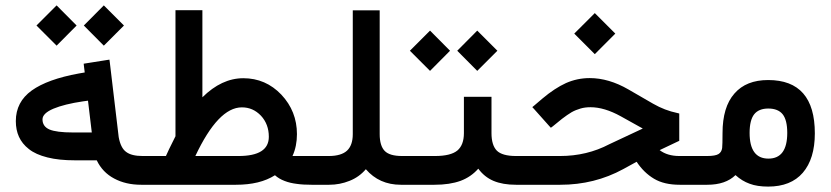

<svg xmlns="http://www.w3.org/2000/svg" viewBox="-20 -690 3102 717"><path d="M293 -594.7 367.7 -519.5 442.9 -594.7 367.7 -669.9ZM116.2 -594.7 191.4 -519.5 266.1 -594.7 191.4 -669.9ZM529.8 0C538.1 0 542 -17.1 542 -51.8V-57.1C542 -90.8 538.1 -107.4 529.8 -107.4H512.7C485.4 -107.4 464.8 -112.3 451.2 -122.6C437.5 -132.3 428.2 -150.9 423.3 -177.7L390.1 -457L388.7 -467.3L378.9 -465.8L301.8 -453.6L292.5 -452.1L293.5 -442.9L296.4 -419.4L273.9 -415.5C196.8 -401.4 138.2 -380.4 98.6 -352.1C59.1 -323.7 39.1 -285.6 39.1 -237.8C39.1 -215.8 43 -196.3 50.8 -179.2C58.6 -162.1 70.8 -146.5 87.9 -133.3C105 -119.6 127.9 -109.4 157.2 -102.1C186 -94.7 220.7 -91.3 260.3 -91.3H341.3C355.5 -61.5 377.4 -38.6 406.2 -23.4C435.1 -7.8 468.8 0 507.3 0ZM322.8 -195.3H252.9C210.9 -195.3 181.6 -199.2 164.6 -206.5C147.5 -213.9 138.7 -226.6 138.7 -244.1C138.7 -259.3 152.3 -272.5 179.7 -284.2C206.5 -295.4 243.7 -304.7 290 -311.5L308.6 -314Z M1157.7 0C1166 0 1169.9 -17.1 1169.9 -51.8V-57.1C1169.9 -90.8 1166 -107.4 1157.7 -107.4H1072.3C1083.5 -131.8 1088.9 -159.2 1088.9 -189C1088.9 -246.1 1069.3 -295.4 1030.8 -336.4C991.7 -377.4 944.3 -397.9 888.7 -397.9C834.5 -397.9 783.7 -374 735.8 -326.7V-642.1V-651.9H726.1H645H635.3V-642.1V-181.2C615.7 -142.6 604 -117.7 599.6 -107.4H524.9C516.6 -107.4 512.7 -90.8 512.7 -57.1V-51.8C512.7 -17.1 516.6 0 524.9 0H860.8C920.9 0 969.2 -11.7 1006.8 -35.6C1017.1 -26.4 1028.8 -19.5 1043 -14.2C1056.6 -8.8 1071.8 -5.4 1087.9 -3.4C1104 -1 1122.6 0 1143.6 0ZM883.3 -289.1C911.1 -289.1 934.6 -278.8 954.6 -257.8C974.1 -236.8 983.9 -210.4 983.9 -179.2C983.9 -131.3 946.3 -107.4 870.6 -107.4H709.5C766.6 -228.5 824.2 -289.1 883.3 -289.1Z M1489.7 0C1498 0 1502 -17.1 1502 -51.8V-57.1C1502 -90.8 1498 -107.4 1489.7 -107.4H1481.9C1450.2 -107.4 1428.7 -113.8 1416.5 -126.5C1404.3 -139.2 1397.9 -160.2 1397.9 -189V-641.6V-651.4H1388.2H1307.1H1297.4V-641.6V-189C1297.4 -161.1 1290 -140.6 1275.9 -127.4C1261.7 -114.3 1238.8 -107.4 1208 -107.4H1152.8C1144.5 -107.4 1140.6 -90.8 1140.6 -57.1V-51.8C1140.6 -17.1 1144.5 0 1152.8 0H1209C1235.8 0 1261.2 -4.9 1285.2 -14.6C1309.1 -23.9 1329.6 -38.6 1346.2 -58.1C1379.4 -19.5 1422.9 0 1477.1 0Z M1687.5 -500.5 1762.2 -425.3 1837.4 -500.5 1762.2 -575.7ZM1510.7 -500.5 1585.9 -425.3 1660.6 -500.5 1585.9 -575.7ZM1917.5 0C1925.8 0 1929.7 -17.1 1929.7 -51.8V-57.1C1929.7 -90.8 1925.8 -107.4 1917.5 -107.4H1906.7C1872.6 -107.4 1848.6 -114.3 1835.4 -127.4C1822.3 -140.6 1815.4 -162.6 1815.4 -192.9V-318.8V-328.6H1805.7H1722.2H1712.4V-318.8V-192.9C1712.4 -163.1 1704.1 -141.6 1688 -127.9C1671.4 -114.3 1643.6 -107.4 1604.5 -107.4H1484.4C1476.1 -107.4 1472.2 -90.8 1472.2 -57.1V-51.8C1472.2 -17.1 1476.1 0 1484.4 0H1602.1C1640.6 0 1672.9 -4.9 1699.7 -14.6C1726.1 -24.4 1748 -39.6 1766.1 -60.1C1781.2 -39.6 1799.8 -24.4 1822.8 -14.6C1845.7 -4.9 1873.5 0 1907.2 0Z M2124.5 -564.5 2201.2 -487.8 2277.8 -564.5 2201.2 -641.1ZM2576.2 0C2584.5 0 2588.4 -17.1 2588.4 -51.8V-57.1C2588.4 -90.8 2584.5 -107.4 2576.2 -107.4H2517.1C2487.3 -107.4 2462.4 -114.7 2443.4 -129.4L2511.2 -161.6L2516.6 -164.1V-170.4V-258.3V-266.1L2508.8 -268.1C2478.5 -274.4 2448.7 -285.6 2418.9 -302.7L2326.7 -356C2277.8 -384.3 2229.5 -398.4 2182.1 -398.4C2150.9 -398.4 2121.6 -392.1 2093.8 -379.9C2065.9 -367.2 2036.1 -347.7 2005.4 -321.8L1975.6 -296.4L1967.8 -290L1974.6 -282.7L2030.8 -219.7L2037.1 -212.9L2044.4 -218.3L2078.6 -246.1C2091.8 -256.3 2104 -264.6 2114.7 -271C2125 -276.9 2136.2 -281.2 2147.9 -284.7C2159.2 -288.1 2171.9 -289.6 2185.1 -289.6C2219.7 -289.6 2257.3 -278.3 2297.9 -255.9L2380.4 -210L2255.4 -151.4C2199.7 -122.1 2138.2 -107.4 2071.3 -107.4H1912.6C1904.3 -107.4 1900.4 -90.8 1900.4 -57.1V-51.8C1900.4 -17.1 1904.3 0 1912.6 0H2072.3C2157.7 0 2235.8 -19.5 2307.6 -58.6L2357.4 -85.9C2375.5 -58.6 2397 -37.6 2422.4 -22.5C2447.8 -7.3 2480 0 2518.6 0Z M2571.3 -107.4C2563 -107.4 2559.1 -90.8 2559.1 -57.1V-51.8C2559.1 -17.1 2563 0 2571.3 0H2621.1C2667 0 2702.1 -12.2 2726.6 -36.1C2742.7 -21.5 2760.3 -10.7 2779.3 -3.9C2798.3 3.4 2821.8 6.8 2848.6 6.8C2904.8 6.8 2948.2 -10.3 2978 -44.9C3007.8 -79.6 3022.9 -128.4 3022.9 -191.9C3022.9 -324.7 2964.8 -391.1 2848.6 -391.1C2793.9 -391.1 2752 -374.5 2722.7 -340.8C2692.9 -307.1 2678.2 -257.8 2678.2 -192.9C2678.2 -164.1 2677.7 -145.5 2676.8 -137.2C2675.3 -127 2670.9 -119.6 2663.1 -114.7C2655.3 -109.9 2641.1 -107.4 2620.1 -107.4ZM2849.6 -97.7C2802.7 -97.7 2779.3 -129.9 2779.3 -193.8C2779.3 -225.6 2785.2 -249 2796.4 -263.2C2807.6 -277.3 2825.2 -284.7 2849.1 -284.7C2873.5 -284.7 2891.6 -277.3 2902.8 -263.2C2914.1 -249 2919.9 -225.6 2919.9 -193.8C2919.9 -129.9 2896.5 -97.7 2849.6 -97.7Z"/></svg>

Font: Shabnam FD Medium
Style: Regular
Weight: 500
Foundry: DejaVu fonts team - Redesigned by Saber Rastikerdar - Based on Vazir font
Version: Version 5.00;October 20, 2019;FontCreator 12.0.0.2547 64-bit